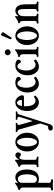

<svg xmlns="http://www.w3.org/2000/svg" viewBox="1258 -1988 1002 3559"><g transform="rotate(-90 1759.5 -208.0)"><path d="M18 273Q10 273 10 256Q10 239 18 239Q63 239 63 205V-274Q63 -337 25 -337Q18 -337 18 -353.5Q18 -370 25 -370Q42 -370 75 -388Q108 -406 123 -419Q133 -431 142 -431Q152 -431 152 -423Q151 -409 151 -381L158 -379Q191 -425 253 -425Q318 -425 358 -368Q398 -311 398 -215Q398 -104 352 -45Q309 11 226 11Q174 11 157 -4Q151 -4 151 10V205Q151 239 208 239Q215 239 215 256Q215 273 208 273Q163 269 113 269Q64 269 18 273ZM214 -25Q262 -25 284 -72Q308 -132 308 -206Q308 -290 285.5 -334.5Q263 -379 221 -379Q181 -379 156 -336Q151 -327 151 -297V-92Q151 -61 168 -43Q185 -25 214 -25Z M446 4Q441 4 441 -11.5Q441 -27 446 -27Q469 -27 479.5 -35Q490 -43 490 -63V-278Q490 -336 455 -336Q448 -336 448 -352.5Q448 -369 455 -369Q474 -369 509.5 -390.5Q545 -412 556 -425Q562 -431 568 -431Q579 -431 579 -421Q577 -383 577 -363L584 -360Q620 -425 663 -425Q685 -425 700 -410.5Q715 -396 715 -374Q715 -353 703 -337Q691 -321 677 -321Q656 -321 638 -338Q628 -349 617 -349Q600 -349 588.5 -320.5Q577 -292 577 -250V-63Q577 -43 589.5 -35Q602 -27 631 -27Q637 -27 637 -11.5Q637 4 631 4Q590 0 539 0Q489 0 446 4Z M906 11Q832 11 782 -52Q732 -115 732 -207Q732 -299 782 -362Q832 -425 906 -425Q979 -425 1029 -362Q1079 -299 1079 -207Q1079 -115 1029 -52Q979 11 906 11ZM906 -393Q872 -393 849 -339.5Q826 -286 826 -208Q826 -130 849 -77Q872 -24 906 -24Q940 -24 962.5 -77Q985 -130 985 -208Q985 -286 962 -339.5Q939 -393 906 -393Z M1168 270Q1147 270 1133 258Q1119 246 1119 227Q1119 210 1132.5 197Q1146 184 1165 184Q1206 184 1212 162L1251 37L1139 -354Q1128 -389 1098 -389Q1093 -389 1092.5 -403.5Q1092 -418 1098 -418Q1137 -415 1178 -415Q1216 -415 1255 -418Q1261 -418 1261 -403.5Q1261 -389 1255 -389Q1216 -389 1225 -349L1292 -109H1298L1373 -348Q1380 -368 1367.5 -378.5Q1355 -389 1325 -389Q1319 -389 1318.5 -403.5Q1318 -418 1325 -418Q1361 -415 1396 -415Q1432 -415 1468 -418Q1474 -418 1474 -403.5Q1474 -389 1468 -389Q1429 -389 1419 -358L1240 207Q1221 270 1168 270Z M1642 11Q1571 11 1526.5 -49.5Q1482 -110 1482 -208Q1482 -303 1527 -364Q1572 -425 1642 -425Q1704 -425 1746 -368Q1773 -330 1773 -299Q1773 -266 1740 -266H1571Q1570 -256 1570 -235Q1570 -147 1598 -99Q1626 -51 1678 -51Q1708 -51 1742 -79Q1748 -83 1759 -72Q1770 -61 1767 -55Q1712 11 1642 11ZM1634 -393Q1588 -393 1574 -303H1674Q1688 -303 1688 -314Q1688 -346 1672 -369.5Q1656 -393 1634 -393Z M1986 11Q1916 11 1870.5 -48Q1825 -107 1825 -198Q1825 -297 1875.5 -361Q1926 -425 2004 -425Q2042 -425 2072 -414Q2102 -403 2111 -386Q2114 -380 2114 -361Q2114 -348 2102 -335.5Q2090 -323 2076 -323Q2060 -323 2055 -334Q2031 -387 1990 -387Q1957 -387 1935.5 -339.5Q1914 -292 1914 -221Q1914 -145 1944.5 -97.5Q1975 -50 2024 -50Q2055 -50 2091 -78Q2096 -82 2103.5 -75Q2111 -68 2114 -58.5Q2117 -49 2113 -42Q2049 11 1986 11Z M2305 11Q2235 11 2189.5 -48Q2144 -107 2144 -198Q2144 -297 2194.5 -361Q2245 -425 2323 -425Q2361 -425 2391 -414Q2421 -403 2430 -386Q2433 -380 2433 -361Q2433 -348 2421 -335.5Q2409 -323 2395 -323Q2379 -323 2374 -334Q2350 -387 2309 -387Q2276 -387 2254.5 -339.5Q2233 -292 2233 -221Q2233 -145 2263.5 -97.5Q2294 -50 2343 -50Q2374 -50 2410 -78Q2415 -82 2422.5 -75Q2430 -68 2433 -58.5Q2436 -49 2432 -42Q2368 11 2305 11Z M2569 -512Q2545 -512 2530 -528.5Q2515 -545 2515 -567Q2515 -590 2531.5 -605Q2548 -620 2569 -620Q2594 -620 2609.5 -604Q2625 -588 2625 -567Q2625 -542 2608 -527Q2591 -512 2569 -512ZM2492 4Q2485 4 2485 -11.5Q2485 -27 2492 -27Q2516 -27 2525.5 -35Q2535 -43 2535 -63V-277Q2535 -342 2490 -342Q2483 -342 2483 -357Q2483 -372 2490 -372Q2533 -372 2596 -420Q2610 -431 2616 -431Q2625 -431 2625 -417Q2621 -392 2621 -339V-63Q2621 -43 2631 -35Q2641 -27 2665 -27Q2671 -27 2671 -11.5Q2671 4 2665 4Q2625 0 2579 0Q2529 0 2492 4Z M2854 -514Q2838 -489 2821.5 -496.5Q2805 -504 2817 -532L2881 -680Q2885 -689 2897 -689Q2913 -689 2930 -674Q2947 -659 2941 -648ZM2878 11Q2804 11 2754 -52Q2704 -115 2704 -207Q2704 -299 2754 -362Q2804 -425 2878 -425Q2951 -425 3001 -362Q3051 -299 3051 -207Q3051 -115 3001 -52Q2951 11 2878 11ZM2878 -393Q2844 -393 2821 -339.5Q2798 -286 2798 -208Q2798 -130 2821 -77Q2844 -24 2878 -24Q2912 -24 2934.5 -77Q2957 -130 2957 -208Q2957 -286 2934 -339.5Q2911 -393 2878 -393Z M3109 4Q3102 4 3102 -11.5Q3102 -27 3109 -27Q3131 -27 3141 -35Q3151 -43 3151 -63V-258Q3151 -299 3144.5 -320.5Q3138 -342 3116 -342Q3109 -342 3109 -357Q3109 -372 3116 -372Q3137 -372 3168 -389.5Q3199 -407 3216 -422Q3227 -431 3232 -431Q3241 -431 3241 -417Q3238 -387 3238 -371L3244 -370Q3282 -425 3338 -425Q3412 -425 3441 -353Q3460 -302 3460 -228V-63Q3460 -43 3470 -35Q3480 -27 3503 -27Q3510 -27 3510 -11.5Q3510 4 3503 4Q3464 0 3417 0Q3369 0 3330 4Q3324 4 3324 -11.5Q3324 -27 3330 -27Q3352 -27 3362.5 -35Q3373 -43 3373 -63V-176Q3373 -322 3362 -346Q3347 -378 3319 -378Q3294 -378 3270 -358Q3239 -336 3239 -256V-63Q3239 -43 3249 -35Q3259 -27 3281 -27Q3288 -27 3288 -11.5Q3288 4 3281 4Q3244 0 3195 0Q3148 0 3109 4Z"/></g></svg>

Font: Junicode Cond Medium
Style: Regular
Weight: 500
Width: 3
Designer: Peter S. Baker
Version: Version 2.201